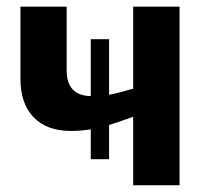

<svg xmlns="http://www.w3.org/2000/svg" viewBox="-20 -548 621 568"><path d="M177.2 -528.3V-339.8Q177.2 -265.1 248.5 -263.7V-432.1H302.7V-267.6Q322.8 -271 374 -285.6V-528.3H511.2V0H374V-202.6Q321.3 -183.6 302.7 -178.2V-77.1H248.5V-165.5Q220.2 -160.6 189.9 -160.6Q118.7 -160.6 79.6 -200.9Q40.5 -241.2 40.5 -314.5V-528.3Z"/></svg>

Font: Arial
Style: Bold
Weight: 700
Designer: Steve Matteson
Foundry: Ascender Corporation
Version: Version 2.00.3